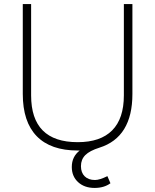

<svg xmlns="http://www.w3.org/2000/svg" viewBox="-20 -732 762 944"><path d="M631 -712V-270Q631 -57 469 -6Q421 9 399.5 30.5Q378 52 378 85Q378 117 396.5 135Q415 153 447 153Q470 153 508 134L523 169Q492 192 445 192Q395 192 364 163.5Q333 135 333 89Q333 38 372 8H362Q229 8 160.5 -62.5Q92 -133 92 -270V-712H133V-263Q133 -33 362 -33Q474 -33 531.5 -91Q589 -149 589 -263V-712Z"/></svg>

Font: MuliDisplayVN ExtraLight
Style: Regular
Weight: 200
Designer: Vernon Adams
Foundry: Vernon Adams
Version: Version 2.100